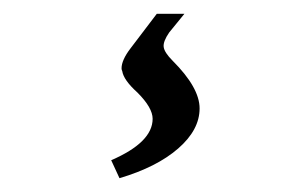

<svg xmlns="http://www.w3.org/2000/svg" viewBox="-20 -21 440 278"><path d="M247 -1 225 26Q216 39 217 47Q218 55 230 67Q269 106 269 136Q269 167 238 194Q207 221 153 237L141 211Q201 185 201 151Q201 135 179 113Q159 95 157 82Q156 80 156 78Q156 66 169 49L207 -1Z"/></svg>

Font: Pochaevsk
Style: Regular
Weight: 400
Version: Version 1.210; ttfautohint (v1.8.4.7-5d5b)